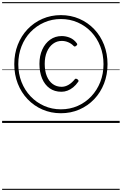

<svg xmlns="http://www.w3.org/2000/svg" viewBox="-20 -1163 1152 1816"><path d="M556 -92Q462 -92 381.5 -127Q301 -162 241 -225Q181 -288 148 -372.5Q115 -457 115 -556Q115 -655 148 -739.5Q181 -824 241 -887Q301 -950 381.5 -985Q462 -1020 556 -1020Q650 -1020 730.5 -985Q811 -950 871 -887Q931 -824 964 -739.5Q997 -655 997 -556Q997 -457 964 -372.5Q931 -288 871 -225Q811 -162 730.5 -127Q650 -92 556 -92ZM556 -129Q642 -129 715.5 -161.5Q789 -194 843.5 -252Q898 -310 928.5 -387.5Q959 -465 959 -556Q959 -647 928.5 -725Q898 -803 843.5 -860.5Q789 -918 715.5 -950.5Q642 -983 556 -983Q471 -983 397.5 -950.5Q324 -918 269 -860.5Q214 -803 183.5 -725Q153 -647 153 -556Q153 -465 183.5 -387.5Q214 -310 269 -252Q324 -194 397.5 -161.5Q471 -129 556 -129ZM561 -295Q496 -295 449.5 -328Q403 -361 378 -421Q353 -481 353 -559Q353 -635 380 -694.5Q407 -754 454.5 -788Q502 -822 564 -822Q604 -822 642 -806Q680 -790 707 -753Q712 -746 710 -740.5Q708 -735 701 -730Q693 -723 687.5 -723Q682 -723 677 -728Q656 -750 626.5 -763Q597 -776 564 -776Q518 -776 481.5 -749Q445 -722 424 -673.5Q403 -625 403 -559Q403 -491 423 -442.5Q443 -394 479 -368Q515 -342 563 -342Q596 -342 628 -360.5Q660 -379 689 -415Q693 -420 700 -418.5Q707 -417 714 -412Q721 -406 722.5 -400.5Q724 -395 720 -390Q698 -358 672 -337Q646 -316 618 -305.5Q590 -295 561 -295ZM0 623H1112V633H0ZM0 -20H1112V0H0ZM0 -505H1112V-500H0ZM0 -1143H1112V-1133H0Z"/></svg>

Font: Playwrite CL Guides
Style: Regular
Weight: 400
Designer: Veronika Burian, José Scaglione
Foundry: TypeTogether
Version: Version 1.003